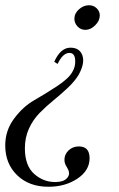

<svg xmlns="http://www.w3.org/2000/svg" viewBox="-39 -499 454 733"><path d="M287 -385Q269 -385 257 -398Q245 -411 245 -427Q245 -448 262.5 -463.5Q280 -479 301 -479Q318 -479 330 -467.5Q342 -456 342 -440Q342 -420 324.5 -402.5Q307 -385 287 -385ZM146 214Q72 214 26.5 170Q-19 126 -19 56Q-19 -1 15 -46.5Q49 -92 91 -116Q133 -140 178 -169.5Q223 -199 237 -224Q250 -245 248 -271Q246 -297 226 -297Q201 -297 181 -255L168 -263Q192 -317 230 -317Q265 -317 275.5 -287.5Q286 -258 261 -213Q246 -188 218 -162Q190 -136 163.5 -114.5Q137 -93 112 -67.5Q87 -42 71.5 -8Q56 26 56 67Q56 133 91 164.5Q126 196 172 196Q203 196 216.5 181.5Q230 167 221 148Q220 145 215.5 138Q211 131 209 124.5Q207 118 207 111Q207 90 223 75Q239 60 262 60Q303 60 303 105Q303 152 256.5 183Q210 214 146 214Z"/></svg>

Font: HK Venetian
Style: Italic
Weight: 400
Italic angle: -12°
Version: Version 1.000;PS 001.000;hotconv 1.0.88;makeotf.lib2.5.64775